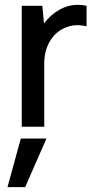

<svg xmlns="http://www.w3.org/2000/svg" viewBox="-20 -524 399 794"><path d="M70 -500H155L162 -427Q188 -462 224.5 -483Q261 -504 302 -504Q322 -504 338 -500V-415Q318 -420 301 -420Q265 -420 233.5 -401.5Q202 -383 182.5 -346.5Q163 -310 163 -260V0H70ZM66 49H172L84 250H11Z"/></svg>

Font: AF Albert Sans Medium
Style: Regular
Weight: 500
Designer: Andreas Rasmussen
Foundry: a.Foundry
Version: Version 1.300;Glyphs 3.2 (3231)